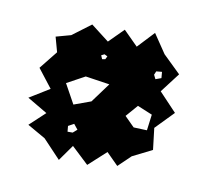

<svg xmlns="http://www.w3.org/2000/svg" viewBox="-44 -298 401 367"><g transform="rotate(10 156.0 -114.5)"><path d="M57 -15 22 -35 52 -63 13 -86 52 -110 24 -146 52 -181 44 -210 73 -218 109 -245 144 -218 172 -246 200 -218 230 -250 255 -213 289 -180 260 -142 294 -106 260 -71 265 -29 227 -10 203 13 180 -10 146 21 113 -10 91 21ZM148 -190 142 -193 136 -190 139 -183 145 -184ZM256 -179 245 -178 242 -171 246 -163 257 -167ZM161 -138 114 -145 79 -126 100 -88 133 -100ZM251 -95 222 -107 202 -84 221 -65 247 -64ZM116 -42 108 -52 97 -46 98 -35H108Z"/></g></svg>

Font: Rubik Gemstones
Style: Regular
Weight: 400
Designer: Hubert and Fischer, NaN
Foundry: Hubert and Fischer, NaN
Version: Version 2.200